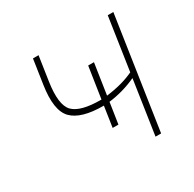

<svg xmlns="http://www.w3.org/2000/svg" viewBox="-123 -657 793 786"><g transform="rotate(-30 274.0 -264.0)"><path d="M276.9 -215.8Q172.4 -215.8 130.9 -257.8Q89.4 -299.8 106.9 -414.1L124 -528.3H150.4L133.3 -414.1Q117.7 -310.1 150.9 -276.1Q184.1 -242.2 280.8 -242.2Q281.7 -242.2 282.7 -242.2L305.2 -390.1H332.5L310.5 -244.6Q385.7 -253.9 440.4 -279.8L477.5 -528.3H503.9L424.8 0H398.4L436.5 -254.9Q374.5 -226.1 306.6 -217.8L291.5 -118.7H264.2L278.8 -215.8Q277.8 -215.8 276.9 -215.8Z"/></g></svg>

Font: Roboto-ThinItalic
Style: Italic
Weight: 250
Italic angle: -12°
Designer: Google
Version: Version 1.100141; 2013; ttfautohint (v0.94.14-c901) -l 8 -r 